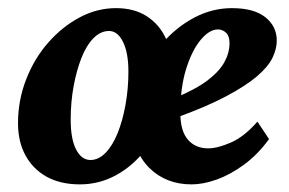

<svg xmlns="http://www.w3.org/2000/svg" viewBox="-20 -457 728 484"><path d="M181.6 7.8Q132.8 7.8 98.1 -11.2Q63.5 -30.3 44.4 -64.9Q25.4 -99.6 25.4 -146.5Q25.4 -204.1 45.9 -256.8Q66.4 -309.6 101.6 -349.6Q136.7 -389.6 180.7 -413.1Q224.6 -436.5 272.5 -436.5Q318.4 -436.5 350.1 -416Q381.8 -395.5 397.9 -360.4Q414.1 -325.2 414.1 -281.2Q414.1 -223.6 396 -171.9Q377.9 -120.1 346.2 -79.1Q314.5 -38.1 272 -15.1Q229.5 7.8 181.6 7.8ZM208 -53.7Q228.5 -53.7 246.1 -71.8Q263.7 -89.8 276.4 -121.1Q289.1 -152.3 296.4 -192.9Q303.7 -233.4 303.7 -276.4Q303.7 -324.2 290 -351.6Q276.4 -378.9 254.9 -378.9Q233.4 -378.9 215.3 -360.4Q197.3 -341.8 185.1 -310.5Q172.9 -279.3 165.5 -239.3Q158.2 -199.2 158.2 -155.3Q158.2 -106.4 171.9 -80.1Q185.5 -53.7 208 -53.7ZM462.9 7.8Q398.4 7.8 356.4 -33.7Q314.5 -75.2 314.5 -146.5Q314.5 -205.1 335 -257.3Q355.5 -309.6 390.6 -349.6Q425.8 -389.6 470.7 -413.1Q515.6 -436.5 564.5 -436.5Q620.1 -436.5 648.9 -413.6Q677.7 -390.6 677.7 -354.5Q677.7 -334 667 -311.5Q656.2 -289.1 628.4 -265.1Q600.6 -241.2 550.3 -214.4Q500 -187.5 420.9 -159.2V-210Q474.6 -232.4 503.9 -254.9Q533.2 -277.3 545.9 -300.8Q558.6 -324.2 558.6 -348.6Q558.6 -366.2 549.8 -374.5Q541 -382.8 529.3 -382.8Q507.8 -382.8 485.8 -356.4Q463.9 -330.1 449.2 -283.2Q434.6 -236.3 434.6 -172.9Q434.6 -127 453.6 -105Q472.7 -83 504.9 -83Q528.3 -83 562 -97.7Q595.7 -112.3 628.9 -150.4L658.2 -106.4Q629.9 -67.4 595.2 -42Q560.5 -16.6 526.4 -4.4Q492.2 7.8 462.9 7.8Z"/></svg>

Font: Crimson Pro
Style: Bold Italic
Weight: 700
Italic angle: -12°
Designer: Jacques Le Bailly
Foundry: Baron von Fonthausen
Version: Version 1.003